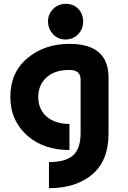

<svg xmlns="http://www.w3.org/2000/svg" viewBox="-20 -777 672 1007"><path d="M325.2 -756.8Q365.2 -756.8 390.6 -730.5Q416 -704.1 416 -664.1Q416 -623.5 389.6 -597.2Q362.3 -569.8 323.2 -569.8Q284.2 -569.8 258.1 -597.9Q231.9 -626 231.9 -664.8Q231.9 -703.6 259 -730.2Q286.1 -756.8 325.2 -756.8ZM344.2 9.8Q212.9 9.8 128.9 -61Q34.2 -141.1 34.2 -269Q34.2 -397 123.8 -471.9Q213.4 -546.9 344.2 -546.9Q549.3 -546.9 549.3 -370.1V-77.1Q549.3 66.4 462.9 138.7Q377 210 236.8 210V73.2Q321.8 73.2 362.3 38.8Q402.8 4.4 402.8 -80.6V-359.4Q402.8 -410.2 344.2 -410.2Q266.1 -410.2 223.6 -370.6Q180.7 -331.1 180.7 -268.1Q180.7 -204.1 224.1 -166Q268.6 -127 344.2 -127Z"/></svg>

Font: Newest Shape
Style: Bold
Weight: 700
Designer: Wojciech Kalinowski "wmk69" (wmk69@o2.pl)
Foundry: Wojciech Kalinowski "wmk69" (wmk69@o2.pl)
Version: Version 1.0.0; 2022-02-24